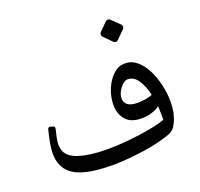

<svg xmlns="http://www.w3.org/2000/svg" viewBox="-126 -855 1052 1008"><g transform="rotate(-20 400.0 -350.5)"><path d="M517.6 -640.1Q513.2 -644.5 513.2 -652.3Q513.2 -660.2 517.6 -664.6L563 -710Q567.4 -714.4 574.7 -714.4Q582 -714.4 586.4 -710L633.3 -664.6Q637.7 -660.2 637.7 -652.3Q637.7 -644.5 633.3 -640.1L586.4 -594.2Q582 -589.8 574.7 -589.8Q567.4 -589.8 563 -594.2ZM501 -299.8Q501 -277.3 518.3 -263.7Q535.6 -250 574.2 -250Q620.1 -250 656.7 -264.2Q644.5 -318.4 621.3 -351.3Q598.1 -384.3 564.9 -384.3Q544.9 -384.3 522.9 -356.2Q501 -328.1 501 -299.8ZM62.5 -151.9Q62.5 -198.2 84 -279.3Q85.9 -291.5 99.1 -289.1Q102.1 -288.1 106.2 -286.9Q110.4 -285.6 112.1 -285.2Q113.8 -284.7 116.2 -283.7Q118.7 -282.7 119.4 -281.7Q120.1 -280.8 120.8 -279.1Q121.6 -277.3 121.6 -274.9Q121.6 -267.6 120.1 -262.7Q106.4 -210.4 106.4 -185.1Q106.4 -178.7 109.9 -159.2Q120.6 -114.7 182.9 -95Q245.1 -75.2 338.4 -75.2H345.7Q426.8 -75.2 522.9 -88.6Q619.1 -102.1 668.9 -120.1V-150.9Q668.9 -173.3 667.5 -196.8Q651.4 -183.1 623.3 -174.6Q595.2 -166 565.9 -166Q505.9 -166 477.5 -199Q449.2 -231.9 449.2 -283.2Q449.2 -325.2 466.1 -367.7Q482.9 -410.2 512.2 -438.5Q541.5 -466.8 573.2 -466.8Q575.2 -467.3 584 -467.3Q616.7 -467.3 645.8 -443.1Q674.8 -418.9 694.6 -380.4Q714.4 -341.8 725.8 -293.7Q737.3 -245.6 737.3 -198.2Q737.3 -166.5 732.4 -139.2Q727.5 -120.1 724.1 -109.6Q720.7 -99.1 712.9 -82.3Q705.1 -65.4 693.6 -54.4Q682.1 -43.5 666.5 -37.6Q599.6 -13.7 510.7 -1Q421.9 11.7 343.3 12.7Q288.6 12.7 246.3 7.8Q204.1 2.9 168.7 -8.5Q133.3 -20 110.4 -38.8Q87.4 -57.6 75 -85.9Q62.5 -114.3 62.5 -151.9Z"/></g></svg>

Font: Nika
Style: Regular
Weight: 400
Designer: Mohammad Saleh Souzanchi
Foundry: http://font-store.ir
Version: Version:1.0.0;RFB:1.2.5;Building:2016-05-25 11:08:22.297533